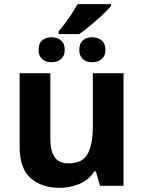

<svg xmlns="http://www.w3.org/2000/svg" viewBox="-20 -901 697 931"><path d="M579.1 -545.9V0H464.8L444.8 -69.8H437Q410.6 -28.3 365.2 -9.3Q319.8 9.8 269 9.8Q181.2 9.8 128.2 -37.6Q75.2 -85 75.2 -189.9V-545.9H224.1V-227.1Q224.1 -168.5 245.1 -138.7Q266.1 -108.9 312 -108.9Q380.4 -108.9 405.3 -155.5Q430.2 -202.1 430.2 -289.1V-545.9ZM264.2 -735.8V-749Q288.6 -776.9 313 -812Q337.4 -847.2 356 -880.9H518.1V-871.1Q500.5 -851.1 473.4 -825.9Q446.3 -800.8 417.2 -776.6Q388.2 -752.4 364.3 -735.8ZM230 -599.1Q201.7 -599.1 184.3 -614.5Q167 -629.9 167 -659.2Q167 -689.9 184.3 -705.1Q201.7 -720.2 230 -720.2Q257.8 -720.2 275.9 -705.1Q293.9 -689.9 293.9 -659.2Q293.9 -629.9 275.9 -614.5Q257.8 -599.1 230 -599.1ZM427.2 -599.1Q398.9 -599.1 381.6 -614.5Q364.3 -629.9 364.3 -659.2Q364.3 -689.9 381.6 -705.1Q398.9 -720.2 427.2 -720.2Q454.6 -720.2 472.9 -705.1Q491.2 -689.9 491.2 -659.2Q491.2 -629.9 472.9 -614.5Q454.6 -599.1 427.2 -599.1Z"/></svg>

Font: Open Sans
Style: Bold
Weight: 700
Designer: Monotype Design Team
Foundry: Monotype Imaging Inc.
Version: Version 3.000; ttfautohint (v1.8.4)